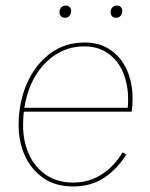

<svg xmlns="http://www.w3.org/2000/svg" viewBox="-20 -662 540 691"><path d="M243 9Q180 9 136.5 -21Q93 -51 70 -101Q47 -151 47 -212Q47 -292 76 -359.5Q105 -427 158.5 -468Q212 -509 285 -509Q339 -509 377.5 -482.5Q416 -456 436.5 -410.5Q457 -365 457 -309Q457 -297 456.5 -284.5Q456 -272 454 -260H58L59 -274H444L439 -271Q441 -283 441 -291Q441 -299 441 -306Q441 -358 423 -401Q405 -444 369.5 -469.5Q334 -495 283 -495Q234 -495 193.5 -473Q153 -451 123.5 -412.5Q94 -374 78.5 -322.5Q63 -271 63 -212Q63 -153 84.5 -106Q106 -59 146.5 -32Q187 -5 243 -5Q301 -5 347 -35Q393 -65 421 -114L434 -106Q405 -57 357.5 -24Q310 9 243 9ZM398 -598Q389 -598 383.5 -603.5Q378 -609 378 -618Q378 -628 384 -635Q390 -642 400 -642Q410 -642 415 -636.5Q420 -631 420 -622Q420 -612 414 -605Q408 -598 398 -598ZM214 -598Q205 -598 199.5 -603.5Q194 -609 194 -618Q194 -628 200 -635Q206 -642 216 -642Q226 -642 231 -636.5Q236 -631 236 -622Q236 -612 230 -605Q224 -598 214 -598Z"/></svg>

Font: Kantumruy Pro Thin
Style: Italic
Weight: 250
Italic angle: -13°
Version: Version 1.002